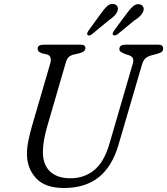

<svg xmlns="http://www.w3.org/2000/svg" viewBox="-20 -923 834 958"><path d="M526 -205.5 641.5 -602Q647 -620 644 -630.2Q641 -640.5 623 -647.5L603 -654Q589 -660 582.2 -665Q575.5 -670 575.5 -678.5Q576 -700 605.5 -700H770Q794 -700 794 -682Q794 -671 788.5 -665.5Q783 -660 765 -654.5L736 -647Q717 -641.5 706 -632.2Q695 -623 688.5 -601L570.5 -198Q539.5 -92.5 472.8 -38.8Q406 15 298.5 15Q204 15 159 -34.8Q114 -84.5 114.5 -157Q114.5 -188 122.5 -225.5Q130.5 -263 141 -299L231 -607.5Q235.5 -623 232 -635.2Q228.5 -647.5 214 -651.5L191 -656.5Q177.5 -661.5 172.5 -666.8Q167.5 -672 168 -681Q168 -700 199 -700H382.5Q406.5 -700 406 -683Q406 -665 375.5 -657L346.5 -650.5Q331.5 -646.5 322.5 -637.8Q313.5 -629 308.5 -611.5L217.5 -299Q194 -219.5 194 -166Q194 -100.5 230.2 -67Q266.5 -33.5 330.5 -33.5Q401 -33.5 450.5 -74.5Q500 -115.5 526 -205.5ZM483.5 -855.5Q499.5 -878.5 514 -892Q528.5 -905.5 546.5 -903Q560.5 -901 565.8 -890.5Q571 -880 565.5 -865.5Q560 -853 548.8 -842.2Q537.5 -831.5 522 -821L438.5 -752Q424.5 -741.5 417 -748.5Q413.5 -752.5 415.5 -758.5Q417.5 -764.5 422.5 -771.5ZM612 -855.5Q629 -878.5 643.5 -891.5Q658 -904.5 676.5 -901.5Q689.5 -899 694.8 -888.2Q700 -877.5 693.5 -863Q687.5 -850.5 676.2 -840.2Q665 -830 649 -820L566 -751.5Q551 -741.5 544 -749Q540.5 -753 543 -759Q545.5 -765 550 -771.5Z"/></svg>

Font: Fraunces 9pt S100 Light
Style: Italic
Weight: 300
Italic angle: -16°
Version: Version 1.000; ttfautohint (v1.8.3)